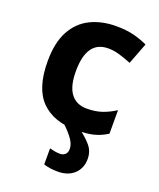

<svg xmlns="http://www.w3.org/2000/svg" viewBox="-146 -646 807 975"><g transform="rotate(20 257.0 -158.0)"><path d="M300 10Q178 10 111.5 -57Q45 -124 45 -270Q45 -370 79 -433Q113 -496 173.5 -526Q234 -556 313 -556Q369 -556 410.5 -545Q452 -534 483 -519L439 -404Q404 -418 373.5 -427Q343 -436 313 -436Q197 -436 197 -271Q197 -189 227.5 -150Q258 -111 313 -111Q360 -111 396 -123.5Q432 -136 466 -158V-31Q432 -9 394.5 0.5Q357 10 300 10ZM303 111Q303 86 284 59Q265 32 231 0H318Q355 27 380.5 56.5Q406 86 406 128Q406 178 373 209Q340 240 284 240Q260 240 242 237Q224 234 208 229V142Q218 145 233 148Q248 151 264 151Q281 151 292 141Q303 131 303 111Z"/></g></svg>

Font: Noto Sans
Style: Bold
Weight: 700
Designer: Monotype Design Team
Foundry: Monotype Imaging Inc.
Version: Version 2.000;GOOG;noto-source:20170915:90ef993387c0; ttfaut